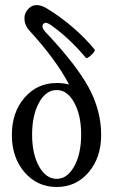

<svg xmlns="http://www.w3.org/2000/svg" viewBox="-20 -728 447 759"><path d="M26.9 -194.8Q26.9 -284.2 77.1 -342Q127.4 -399.9 204.1 -399.9Q230.5 -399.9 252.9 -394Q202.6 -490.7 97.2 -606Q79.1 -625.5 76.9 -648.4Q74.7 -671.4 86.9 -687Q114.7 -724.6 165 -694.8Q219.7 -661.6 269.8 -618.2Q319.8 -574.7 354 -532.2Q356.9 -528.8 349.1 -519.3Q341.3 -509.8 331.8 -502.9Q322.3 -496.1 319.8 -499Q256.8 -574.7 184.1 -627Q160.2 -644.5 151.9 -633.8Q141.1 -622.1 159.2 -602.1Q280.8 -473.6 330.3 -382.6Q379.9 -291.5 379.9 -194.8Q379.9 -105 330.3 -46.9Q280.8 11.2 204.1 11.2Q127.4 11.2 77.1 -46.9Q26.9 -105 26.9 -194.8ZM204.1 -21Q246.1 -21 273.4 -70.6Q300.8 -120.1 300.8 -195.8Q300.8 -272.5 273.4 -322.3Q246.1 -372.1 204.1 -372.1Q161.6 -372.1 134.3 -322.3Q106.9 -272.5 106.9 -195.8Q106.9 -119.6 134.3 -70.3Q161.6 -21 204.1 -21Z"/></svg>

Font: Junicode SmCond
Style: Regular
Weight: 400
Width: 4
Designer: Peter S. Baker
Version: Version 2.206